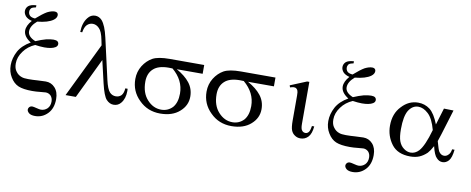

<svg xmlns="http://www.w3.org/2000/svg" viewBox="-73 -1038 3926 1599"><g transform="rotate(10 1889.5 -239.0)"><path d="M124 -694.3Q124 -689.5 124 -676.8Q95.7 -671.9 84 -661.1Q74.2 -648.4 74.2 -632.8Q74.2 -612.3 87.9 -598.6Q101.6 -585.9 131.8 -584Q187.5 -632.8 221.7 -652.3Q256.8 -669.9 284.2 -669.9Q296.9 -669.9 305.7 -663.1Q313.5 -655.3 313.5 -644.5Q313.5 -620.1 288.1 -601.6Q245.1 -570.3 154.3 -561.5Q101.6 -516.6 101.6 -470.7Q101.6 -425.8 167 -398.4Q214.8 -418.9 252 -428.7Q290 -437.5 315.4 -437.5Q337.9 -437.5 348.6 -429.7Q359.4 -420.9 359.4 -407.2Q359.4 -389.6 341.8 -378.9Q311.5 -360.4 250 -360.4Q231.4 -360.4 212.9 -362.3Q193.4 -364.3 171.9 -367.2Q112.3 -341.8 76.2 -292Q39.1 -242.2 39.1 -187.5Q39.1 -145.5 58.6 -121.1Q78.1 -93.8 108.4 -84Q126 -77.1 164.1 -77.1Q203.1 -77.1 242.2 -80.1Q293.9 -83 311.5 -83Q358.4 -83 389.6 -48.8Q421.9 -13.7 421.9 46.9Q421.9 125 378.9 169.9Q335 215.8 272.5 215.8Q238.3 215.8 220.7 202.1Q204.1 187.5 204.1 172.9Q204.1 160.2 212.9 151.4Q222.7 141.6 237.3 141.6Q247.1 141.6 273.4 148.4Q299.8 155.3 311.5 155.3Q342.8 155.3 366.2 132.8Q387.7 110.4 387.7 74.2Q387.7 43.9 370.1 24.4Q351.6 6.8 327.1 6.8Q312.5 6.8 280.3 10.7Q247.1 14.6 213.9 14.6Q136.7 14.6 95.7 -2.9Q54.7 -20.5 27.3 -66.4Q0 -110.4 0 -167Q0 -226.6 31.2 -285.2Q62.5 -341.8 131.8 -380.9Q68.4 -420.9 68.4 -471.7Q68.4 -513.7 109.4 -559.6Q74.2 -568.4 55.7 -587.9Q38.1 -608.4 38.1 -630.9Q38.1 -656.2 56.6 -673.8Q76.2 -691.4 124 -694.3Z M744.1 -340.8Q703.1 -255.9 580.1 0Q558.6 0 493.2 0Q548.8 -115.2 716.8 -460Q714.8 -470.7 708 -502.9Q694.3 -574.2 668.9 -598.6Q644.5 -624 614.3 -624Q586.9 -624 566.4 -604.5Q545.9 -584 539.1 -539.1Q533.2 -539.1 522.5 -539.1Q523.4 -615.2 559.6 -661.1Q585 -694.3 622.1 -694.3Q655.3 -694.3 679.7 -668Q713.9 -628.9 736.3 -529.3Q761.7 -414.1 814.5 -184.6Q832 -108.4 854.5 -85Q876 -62.5 906.2 -62.5Q934.6 -62.5 953.1 -81.1Q970.7 -100.6 973.6 -141.6Q980.5 -141.6 993.2 -141.6Q994.1 -128.9 994.1 -123Q994.1 -58.6 961.9 -19.5Q938.5 9.8 900.4 9.8Q866.2 9.8 838.9 -19.5Q812.5 -47.9 788.1 -151.4Q773.4 -213.9 744.1 -340.8Z M1586.9 -373Q1532.2 -373 1368.2 -373Q1441.4 -332 1479.5 -283.2Q1518.6 -233.4 1518.6 -167Q1518.6 -91.8 1458 -39.1Q1397.5 14.6 1294.9 14.6Q1187.5 14.6 1115.2 -58.6Q1042 -129.9 1042 -233.4Q1042 -294.9 1073.2 -345.7Q1104.5 -395.5 1151.4 -421.9Q1198.2 -447.3 1294.9 -447.3Q1392.6 -447.3 1586.9 -447.3Q1586.9 -428.7 1586.9 -373ZM1332 -373Q1311.5 -374 1299.8 -374Q1212.9 -374 1170.9 -335Q1127.9 -295.9 1127.9 -225.6Q1127.9 -130.9 1178.7 -75.2Q1229.5 -18.6 1297.9 -18.6Q1354.5 -18.6 1393.6 -59.6Q1429.7 -101.6 1429.7 -177.7Q1429.7 -291 1332 -373Z M2189.5 -373Q2134.8 -373 1970.7 -373Q2043.9 -332 2082 -283.2Q2121.1 -233.4 2121.1 -167Q2121.1 -91.8 2060.5 -39.1Q2000 14.6 1897.5 14.6Q1790 14.6 1717.8 -58.6Q1644.5 -129.9 1644.5 -233.4Q1644.5 -294.9 1675.8 -345.7Q1707 -395.5 1753.9 -421.9Q1800.8 -447.3 1897.5 -447.3Q1995.1 -447.3 2189.5 -447.3Q2189.5 -428.7 2189.5 -373ZM1934.6 -373Q1914.1 -374 1902.3 -374Q1815.4 -374 1773.4 -335Q1730.5 -295.9 1730.5 -225.6Q1730.5 -130.9 1781.2 -75.2Q1832 -18.6 1900.4 -18.6Q1957 -18.6 1996.1 -59.6Q2032.2 -101.6 2032.2 -177.7Q2032.2 -291 1934.6 -373Z M2558.6 -102.5Q2563.5 -102.5 2578.1 -102.5Q2572.3 -39.1 2545.9 -11.7Q2519.5 15.6 2481.4 15.6Q2454.1 15.6 2433.6 1Q2412.1 -12.7 2402.3 -38.1Q2392.6 -62.5 2392.6 -120.1Q2392.6 -123 2392.6 -126Q2392.6 -194.3 2392.6 -332Q2392.6 -363.3 2387.7 -373Q2383.8 -383.8 2373 -390.6Q2368.2 -394.5 2351.6 -394.5Q2345.7 -394.5 2323.2 -387.7Q2321.3 -393.6 2317.4 -404.3Q2351.6 -418 2455.1 -460.9Q2460 -460.9 2473.6 -460.9Q2473.6 -372.1 2473.6 -106.4Q2473.6 -63.5 2485.4 -50.8Q2496.1 -36.1 2515.6 -36.1Q2530.3 -36.1 2542 -49.8Q2552.7 -62.5 2558.6 -102.5Z M2809.6 -694.3Q2809.6 -689.5 2809.6 -676.8Q2781.2 -671.9 2769.5 -661.1Q2759.8 -648.4 2759.8 -632.8Q2759.8 -612.3 2773.4 -598.6Q2787.1 -585.9 2817.4 -584Q2873 -632.8 2907.2 -652.3Q2942.4 -669.9 2969.7 -669.9Q2982.4 -669.9 2991.2 -663.1Q2999 -655.3 2999 -644.5Q2999 -620.1 2973.6 -601.6Q2930.7 -570.3 2839.8 -561.5Q2787.1 -516.6 2787.1 -470.7Q2787.1 -425.8 2852.5 -398.4Q2900.4 -418.9 2937.5 -428.7Q2975.6 -437.5 3001 -437.5Q3023.4 -437.5 3034.2 -429.7Q3044.9 -420.9 3044.9 -407.2Q3044.9 -389.6 3027.3 -378.9Q2997.1 -360.4 2935.5 -360.4Q2917 -360.4 2898.4 -362.3Q2878.9 -364.3 2857.4 -367.2Q2797.9 -341.8 2761.7 -292Q2724.6 -242.2 2724.6 -187.5Q2724.6 -145.5 2744.1 -121.1Q2763.7 -93.8 2793.9 -84Q2811.5 -77.1 2849.6 -77.1Q2888.7 -77.1 2927.7 -80.1Q2979.5 -83 2997.1 -83Q3043.9 -83 3075.2 -48.8Q3107.4 -13.7 3107.4 46.9Q3107.4 125 3064.5 169.9Q3020.5 215.8 2958 215.8Q2923.8 215.8 2906.2 202.1Q2889.6 187.5 2889.6 172.9Q2889.6 160.2 2898.4 151.4Q2908.2 141.6 2922.9 141.6Q2932.6 141.6 2959 148.4Q2985.4 155.3 2997.1 155.3Q3028.3 155.3 3051.8 132.8Q3073.2 110.4 3073.2 74.2Q3073.2 43.9 3055.7 24.4Q3037.1 6.8 3012.7 6.8Q2998 6.8 2965.8 10.7Q2932.6 14.6 2899.4 14.6Q2822.3 14.6 2781.2 -2.9Q2740.2 -20.5 2712.9 -66.4Q2685.5 -110.4 2685.5 -167Q2685.5 -226.6 2716.8 -285.2Q2748 -341.8 2817.4 -380.9Q2753.9 -420.9 2753.9 -471.7Q2753.9 -513.7 2794.9 -559.6Q2759.8 -568.4 2741.2 -587.9Q2723.6 -608.4 2723.6 -630.9Q2723.6 -656.2 2742.2 -673.8Q2761.7 -691.4 2809.6 -694.3Z M3616.2 -436.5Q3635.7 -435.5 3697.3 -434.6Q3680.7 -381.8 3632.8 -223.6Q3627 -204.1 3612.3 -161.1Q3631.8 -89.8 3640.6 -76.2Q3658.2 -49.8 3684.6 -49.8Q3705.1 -49.8 3720.7 -66.4Q3737.3 -81.1 3742.2 -114.3Q3749 -114.3 3762.7 -114.3Q3755.9 -46.9 3733.4 -20.5Q3710.9 4.9 3680.7 4.9Q3652.3 4.9 3630.9 -18.6Q3607.4 -40 3589.8 -114.3Q3567.4 -73.2 3547.9 -51.8Q3518.6 -23.4 3484.4 -8.8Q3451.2 4.9 3408.2 4.9Q3300.8 4.9 3250 -62.5Q3198.2 -131.8 3198.2 -218.8Q3198.2 -321.3 3258.8 -383.8Q3317.4 -448.2 3397.5 -448.2Q3453.1 -448.2 3496.1 -416Q3539.1 -382.8 3573.2 -294.9Q3587.9 -341.8 3616.2 -436.5ZM3555.7 -244.1Q3530.3 -338.9 3488.3 -377Q3447.3 -415 3404.3 -415Q3355.5 -415 3323.2 -365.2Q3293 -315.4 3293 -206.1Q3293 -140.6 3305.7 -105.5Q3319.3 -68.4 3347.7 -47.9Q3375 -27.3 3405.3 -27.3Q3444.3 -27.3 3474.6 -59.6Q3516.6 -105.5 3555.7 -244.1Z"/></g></svg>

Font: Griech2
Style: Regular
Weight: 400
Version: 001.007